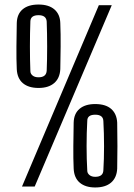

<svg xmlns="http://www.w3.org/2000/svg" viewBox="-20 -823 591 847"><path d="M150 -435Q106 -435 81 -456Q56 -477 54 -518Q52 -561 52.5 -617.5Q53 -674 54 -721Q55 -761 80 -782Q105 -803 150 -803Q195 -803 220 -781.5Q245 -760 246 -721Q248 -674 247.5 -617.5Q247 -561 246 -518Q244 -478 219 -456.5Q194 -435 150 -435ZM77 0 416 -800H473L133 0ZM150 -482Q184 -482 186 -511Q188 -559 188 -617Q188 -675 186 -728Q184 -756 150 -756Q115 -756 114 -729Q112 -676 112 -617.5Q112 -559 114 -509Q114 -498 123.5 -490Q133 -482 150 -482ZM400 4Q357 4 332 -17Q307 -38 305 -79Q303 -122 303.5 -178.5Q304 -235 305 -282Q306 -322 331 -343Q356 -364 400 -364Q446 -364 470.5 -342.5Q495 -321 497 -282Q498 -235 498 -178.5Q498 -122 497 -79Q495 -39 470 -17.5Q445 4 400 4ZM400 -43Q435 -43 436 -72Q439 -120 439 -178Q439 -236 436 -289Q435 -317 400 -317Q365 -317 365 -290Q362 -237 362 -178.5Q362 -120 365 -70Q365 -59 374.5 -51Q384 -43 400 -43Z"/></svg>

Font: Big Shoulders Text
Style: Regular
Weight: 400
Designer: Patric King
Foundry: XO Type Co
Version: Version 1.000; ttfautohint (v1.8.2)